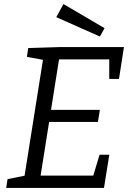

<svg xmlns="http://www.w3.org/2000/svg" viewBox="-20 -931 646 951"><path d="M473.2 -164.5H521.4L495 0H10.6L17.3 -43.5L113.9 -63.2L99.9 -49.5L194.8 -647.2L205.2 -632.2L113.2 -649.5L119.9 -693L281.5 -698H594L569.3 -539.9H521.2L521.1 -650.2L535.5 -636.8H257.8L274.5 -650.2L230.2 -370.8L219.9 -386.8H474.7L465 -327.2H209.5L226.2 -344.9L178.6 -45.8L168.2 -61.2H457.6L437.5 -46.5ZM475 -750 258.8 -846 294.3 -910.9 497.8 -791.5Z"/></svg>

Font: Bitter Thin
Style: Italic
Weight: 100
Italic angle: -9°
Designer: Sol Matas, and Bitter project Authors
Foundry: Sol Matas
Version: Version 2.002